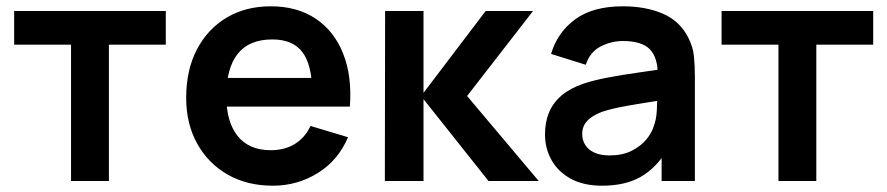

<svg xmlns="http://www.w3.org/2000/svg" viewBox="-20 -575 2819 610"><path d="M205.7 0V-433H25V-540H506.7V-433H326V0Z M846.8 15Q764.9 15 703 -20.5Q641.1 -56.1 606.3 -119Q571.5 -182 571.5 -264.2Q571.5 -352.7 605.6 -417.9Q639.8 -483.2 700.2 -519.1Q760.7 -555 840.2 -555Q923.9 -555 982.7 -515.8Q1041.4 -476.7 1070 -405.2Q1098.7 -333.7 1091.6 -236.3H972V-280.3Q971.5 -368.5 941 -409.1Q910.5 -449.7 845.2 -449.7Q771.2 -449.7 735.1 -403.8Q699 -358 699 -270Q699 -187.8 735.1 -142.8Q771.2 -97.8 840.2 -97.8Q884.7 -97.8 916.8 -117.7Q949 -137.5 966.5 -174.8L1085.7 -139Q1054.8 -65.8 989.9 -25.4Q925 15 846.8 15ZM661 -236.3V-327.5H1032.7V-236.3Z M1202.7 0 1203.5 -540H1325.5V-280L1523 -540H1673.5L1464 -270L1691.5 0H1532L1325.5 -260V0Z M1892.7 15Q1833.8 15 1793.4 -7.2Q1752.9 -29.4 1732.2 -66.5Q1711.5 -103.5 1711.5 -148Q1711.5 -187.2 1724.5 -218.2Q1737.6 -249.2 1764.6 -272Q1791.7 -294.8 1834.3 -309.5Q1867.2 -320.2 1910.7 -328.5Q1954.2 -336.8 2005.6 -344.1Q2056.9 -351.4 2113.2 -359.8L2069.8 -335.7Q2070.2 -391.6 2044.9 -418.1Q2019.5 -444.7 1958.8 -444.7Q1922.5 -444.7 1888.5 -427.5Q1854.6 -410.4 1841 -369.2L1730.8 -403.7Q1750.9 -472 1807.3 -513.5Q1863.7 -555 1959.2 -555Q2031.2 -555 2085.8 -531.6Q2140.4 -508.2 2167.2 -454.5Q2181.7 -426.2 2184.7 -396.4Q2187.7 -366.7 2187.7 -331.3V0H2082V-117.2L2099.5 -97.8Q2063 -39.6 2014.2 -12.3Q1965.4 15 1892.7 15ZM1916.5 -81.2Q1957.5 -81.2 1986.4 -95.7Q2015.3 -110.2 2032.7 -131Q2050 -151.8 2055.8 -170.7Q2065.2 -193.7 2066.7 -223.4Q2068.2 -253.1 2068.2 -271.7L2105.2 -260.5Q2050.3 -251.8 2011.3 -245.4Q1972.2 -239.1 1944.4 -233.4Q1916.6 -227.7 1895 -220.5Q1874.2 -212.8 1859.7 -203Q1845.2 -193.1 1837.4 -180Q1829.7 -166.9 1829.7 -149.5Q1829.7 -129.8 1839.5 -114.3Q1849.4 -98.8 1868.7 -90Q1888 -81.2 1916.5 -81.2Z M2453.2 0V-433H2272.5V-540H2754.2V-433H2573.5V0Z"/></svg>

Font: Manrope ExtraLight
Style: Regular
Weight: 200
Designer: Mikhail Sharanda
Foundry: Mikhail Sharanda
Version: Version 4.505